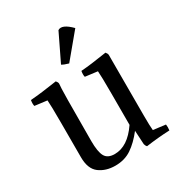

<svg xmlns="http://www.w3.org/2000/svg" viewBox="-191 -925 997 1071"><g transform="rotate(-30 307.5 -389.5)"><path d="M516 -534V-142Q516 -75 519 -48L598 -38Q601 -22 598 0Q525 3 446 14Q439 7 436 -5L431 -94Q389 -40 344.5 -10Q300 20 240 20Q179 20 137.5 -11Q96 -42 96 -117V-339Q96 -453 93 -485L14 -495Q10 -510 14 -533Q83 -538 186 -554Q195 -544 196 -534Q191 -508 191 -167Q191 -97 207.5 -67.5Q224 -38 269 -38Q353 -38 421 -138V-340Q421 -453 418 -485L339 -495Q335 -510 339 -533Q399 -537 506 -554Q515 -544 516 -534ZM429 -757 301 -603Q272 -611 258 -620L342 -794Q373 -814 429 -757Z"/></g></svg>

Font: Adamina
Style: Regular
Weight: 400
Designer: Cyreal (www.cyreal.org)
Foundry: Cyreal
Version: Version 1.011